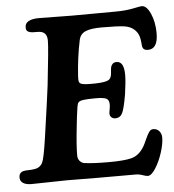

<svg xmlns="http://www.w3.org/2000/svg" viewBox="-52 -768 753 831"><g transform="rotate(-5 324.0 -352.0)"><path d="M207 3.4Q185.5 3.4 129.2 4.9Q72.8 6.3 51.8 6.3Q28.8 6.3 15.9 -2Q2.9 -10.3 2.9 -26.4Q2.9 -47.9 22.5 -52.7Q29.8 -54.7 44.9 -54.9Q60.1 -55.2 66.9 -56.6Q93.8 -59.1 105.5 -81.1Q114.7 -99.6 127.4 -187.5Q152.8 -363.3 158.7 -412.6Q176.8 -573.2 176.8 -606Q176.8 -642.1 147 -646.5Q140.6 -647.5 125.5 -647.5Q110.4 -647.5 105.5 -648.9Q95.7 -650.9 90.8 -655.8Q85.9 -660.6 85.9 -671.4Q85.9 -706.5 147.9 -706.5Q163.1 -706.5 213.1 -705.6Q263.2 -704.6 290.5 -704.6Q321.8 -704.6 387 -705.1Q452.1 -705.6 478 -705.6Q522.5 -705.6 555.7 -712.4Q588.9 -719.2 594.2 -719.2Q615.7 -719.2 632.1 -682.1Q648.4 -645 648.4 -596.7Q648.4 -528.3 604.5 -528.3Q585.9 -528.3 581.5 -542.5Q580.6 -545.9 580.1 -550.3Q579.6 -554.7 579.1 -561.8Q578.6 -568.8 577.6 -574.2Q574.2 -601.1 556.9 -617.9Q539.6 -634.8 511.2 -638.7Q483.9 -642.6 413.1 -642.6Q366.7 -642.6 343.3 -632.6Q319.8 -622.6 314.5 -596.7Q298.8 -522.9 293.5 -439.5Q292.5 -423.8 294.7 -417Q296.9 -410.2 305.2 -407.2Q318.4 -402.3 364.3 -403.3Q405.8 -404.3 420.9 -411.6Q436 -418.9 437 -444.3Q438 -459.5 439.5 -467Q440.9 -474.6 447 -481.2Q453.1 -487.8 464.8 -487.8Q497.1 -487.8 497.1 -429.7Q497.1 -399.9 489.3 -346.2Q479 -285.2 469.5 -265.4Q460 -245.6 438.5 -245.6Q428.2 -245.6 421.6 -251.7Q415 -257.8 414.6 -267.6Q414.6 -272.9 417.2 -286.6Q419.9 -300.3 419.4 -308.1Q419.4 -327.1 407.2 -333.3Q395 -339.4 362.3 -339.4Q323.7 -339.4 307.6 -336.9Q291.5 -334.5 286.4 -328.9Q281.2 -323.2 279.3 -309.1Q272.9 -267.1 269 -226.6Q259.8 -145.5 259.8 -99.6Q259.8 -85 268.3 -75.4Q276.9 -65.9 287.1 -64.5Q322.3 -59.1 393.1 -59.1Q460.9 -59.1 492.7 -67.4Q531.2 -77.6 554.2 -124.5Q557.1 -130.9 562.7 -143.1Q568.4 -155.3 571 -160.4Q573.7 -165.5 578.1 -172.4Q582.5 -179.2 586.9 -181.9Q591.3 -184.6 597.2 -184.6Q613.3 -184.6 623.3 -173.3Q633.3 -162.1 633.3 -144Q633.3 -119.1 621.6 -81.5Q609.9 -43.9 591.3 -14.4Q572.8 15.1 557.1 15.1Q549.3 15.1 534.7 9.8Q520 4.4 504.4 4.4H337.4Q315.4 4.4 271.7 3.9Q228 3.4 207 3.4Z"/></g></svg>

Font: Cooper* SemiBold
Style: Italic
Weight: 600
Italic angle: -7°
Designer: Owen Earl
Foundry: indestructible type*
Version: Version 0.001